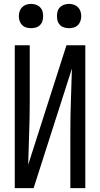

<svg xmlns="http://www.w3.org/2000/svg" viewBox="-20 -968 515 988"><path d="M56 0V-735H133V-441Q133 -361 130 -280.5Q127 -200 125 -120L322 -735H419V0H342V-294Q342 -374 345 -454.5Q348 -535 350 -615L153 0ZM335 -823Q323 -823 310.5 -826.5Q298 -830 289 -839Q280 -848 276.5 -860Q273 -872 273 -885Q273 -898 276.5 -910Q280 -922 289 -931Q298 -940 310.5 -944Q323 -948 335 -948Q348 -948 360 -944Q372 -940 381 -931Q390 -922 394 -910Q398 -898 398 -885Q398 -872 394 -860Q390 -848 381 -839Q372 -830 360 -826.5Q348 -823 335 -823ZM140 -823Q127 -823 115 -826.5Q103 -830 94 -839Q85 -848 81 -860Q77 -872 77 -885Q77 -898 81 -910Q85 -922 94 -931Q103 -940 115 -944Q127 -948 140 -948Q152 -948 164.5 -944Q177 -940 186 -931Q195 -922 198.5 -910Q202 -898 202 -885Q202 -872 198.5 -860Q195 -848 186 -839Q177 -830 164.5 -826.5Q152 -823 140 -823Z"/></svg>

Font: Iosevka QP
Style: Regular
Weight: 400
Designer: Belleve Invis
Foundry: Belleve Invis
Version: Version 20.0.0; ttfautohint (v1.8.4)